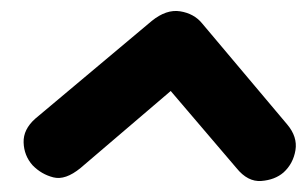

<svg xmlns="http://www.w3.org/2000/svg" viewBox="-20 -743 556 348"><path d="M126 -438.5Q98.5 -416 76.8 -421.5Q55 -427 39 -443.5Q23.5 -461 22.8 -484.8Q22 -508.5 44 -528L255 -705Q281.5 -726.5 306.5 -722.5Q331.5 -718.5 346 -701L500.5 -517.5Q519.5 -495 515.5 -470.8Q511.5 -446.5 494 -430.5Q478.5 -417 453.8 -415Q429 -413 408.5 -438.5L269 -602L314.5 -599.5Z"/></svg>

Font: Edu SA Hand Cursive
Style: Regular
Weight: 400
Designer: Tina and Corey Anderson, Eben Sorkin, Mirko Velimirovic
Foundry: Google for Education
Version: Version 2.000